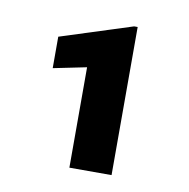

<svg xmlns="http://www.w3.org/2000/svg" viewBox="-54 -762 482 490"><g transform="rotate(10 187.5 -517.0)"><path d="M265.1 -709.5V-325.7H155.8V-585.9L69.8 -568.4V-649.9L255.9 -709.5Z"/></g></svg>

Font: Vazirmatn RD UI Black
Style: Regular
Weight: 900
Designer: Saber Rastikerdar
Foundry: Saber Rastikerdar
Version: Version 33.003